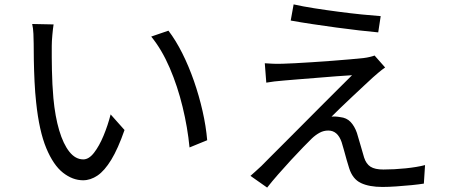

<svg xmlns="http://www.w3.org/2000/svg" viewBox="-20 -809 2040 871"><path d="M223.1 -698.2Q220.2 -680.2 217.5 -650.4Q214.8 -620.6 214.8 -601.1Q214.4 -553.7 215.6 -490Q216.8 -426.3 222.2 -363.8Q230 -280.3 248.5 -217.8Q267.1 -155.3 294.7 -120.6Q322.3 -85.9 357.9 -85.9Q383.3 -85.9 406.7 -116.2Q430.2 -146.5 449.7 -193.4Q469.2 -240.2 481.9 -290L544.9 -219.2Q515.1 -133.8 484.6 -84Q454.1 -34.2 422.4 -12.7Q390.6 8.8 356.9 8.8Q309.6 8.8 265.9 -25.4Q222.2 -59.6 189.9 -137Q157.7 -214.4 144 -344.2Q139.2 -387.7 136.7 -438.7Q134.3 -489.7 133.5 -535.9Q132.8 -582 132.8 -610.8Q132.8 -628.4 131.6 -655.3Q130.4 -682.1 126 -700.2ZM744.1 -669.9Q777.3 -626.5 806.9 -567.6Q836.4 -508.8 859.9 -441.4Q883.3 -374 898.9 -305.2Q914.6 -236.3 919.9 -172.9L839.8 -140.1Q831.1 -230.5 808.3 -324.2Q785.6 -418 749.8 -501.2Q713.9 -584.5 666 -643.1Z M1312 -789.1Q1353 -779.8 1406 -771.5Q1459 -763.2 1514.9 -755.9Q1570.8 -748.5 1621.1 -743.4Q1671.4 -738.3 1707 -735.8L1695.8 -662.1Q1658.7 -665.5 1609.4 -671.1Q1560.1 -676.8 1505.9 -684.1Q1451.7 -691.4 1398.2 -699.5Q1344.7 -707.5 1298.8 -715.8ZM1727.1 -502.9Q1712.9 -493.2 1697 -479.7Q1681.2 -466.3 1671.9 -458Q1657.7 -444.8 1632.1 -421.1Q1606.4 -397.5 1577.6 -370.1Q1548.8 -342.8 1523.4 -318.6Q1498 -294.4 1483.9 -279.8Q1502 -281.7 1522.9 -277.8Q1552.2 -274.9 1570.3 -255.9Q1588.4 -236.8 1599.1 -206.1Q1606 -184.1 1615.2 -151.4Q1624.5 -118.7 1631.8 -94.2Q1641.1 -65.4 1660.9 -52.7Q1680.7 -40 1719.2 -40Q1768.6 -40 1820.6 -45.4Q1872.6 -50.8 1908.2 -60.1L1902.8 23.9Q1881.8 27.3 1847.9 30.8Q1814 34.2 1778.1 36.6Q1742.2 39.1 1714.8 39.1Q1654.8 39.1 1617.2 21.2Q1579.6 3.4 1564 -45.9Q1559.1 -61 1552.7 -83.3Q1546.4 -105.5 1540.5 -127.4Q1534.7 -149.4 1529.8 -164.1Q1511.7 -216.8 1469.2 -216.8Q1448.2 -216.8 1430.2 -207Q1412.1 -197.3 1395 -181.2Q1380.9 -167.5 1355.5 -141.4Q1330.1 -115.2 1300.3 -83Q1270.5 -50.8 1241.7 -17.8Q1212.9 15.1 1191.9 42L1116.2 -11.2Q1125 -19 1137.9 -30.5Q1150.9 -42 1166 -56.2Q1175.8 -66.4 1202.9 -93.5Q1230 -120.6 1268.1 -158.7Q1306.2 -196.8 1349.4 -240.2Q1392.6 -283.7 1435.5 -326.7Q1478.5 -369.6 1515.4 -406.5Q1552.2 -443.4 1577.1 -467.8Q1547.4 -466.3 1504.6 -462.9Q1461.9 -459.5 1416.3 -455.8Q1370.6 -452.1 1331.3 -449Q1292 -445.8 1269 -443.8Q1244.1 -441.9 1224.4 -439.5Q1204.6 -437 1188 -434.1L1181.2 -522Q1198.2 -520.5 1220.2 -519.8Q1242.2 -519 1266.1 -520Q1283.2 -520.5 1318.1 -522.2Q1353 -523.9 1397.2 -526.9Q1441.4 -529.8 1486.6 -533.2Q1531.7 -536.6 1570.1 -540Q1608.4 -543.5 1630.9 -545.9Q1643.6 -547.4 1658 -550.8Q1672.4 -554.2 1679.2 -557.1Z"/></svg>

Font: Source Han Sans CN
Style: Regular
Weight: 400
Designer: Ryoko NISHIZUKA  (kana, bopomofo & ideographs); Paul D. Hunt (Latin, Greek & Cyrillic); Sandoll Communications , Soo-you
Foundry: Adobe
Version: Version 2.004;hotconv 1.0.118;makeotfexe 2.5.65603